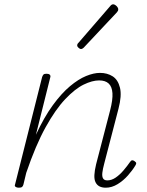

<svg xmlns="http://www.w3.org/2000/svg" viewBox="-20 -858 686 893"><path d="M472 15Q455 15 443 9Q431 3 424.5 -10Q418 -23 419 -44Q420 -65 427 -94L492 -344Q505 -394 503 -424.5Q501 -455 485.5 -469.5Q470 -484 441 -484Q409 -484 369 -464.5Q329 -445 283.5 -397Q238 -349 192 -266Q146 -183 102 -54L89 0Q87 8 82.5 11.5Q78 15 67 15Q58 15 52.5 11Q47 7 50 0L176 -500Q179 -508 182.5 -511.5Q186 -515 197 -515Q207 -515 211.5 -510.5Q216 -506 214 -499L147 -231Q185 -313 225.5 -368.5Q266 -424 305.5 -457Q345 -490 380.5 -504.5Q416 -519 445 -519Q479 -519 504 -503Q529 -487 538 -450Q547 -413 531 -352L465 -98Q458 -72 456 -54.5Q454 -37 459.5 -28Q465 -19 479 -19Q499 -19 518 -32Q537 -45 554.5 -65.5Q572 -86 585 -105Q590 -112 594.5 -112.5Q599 -113 605 -109Q614 -103 613.5 -98.5Q613 -94 610 -89Q597 -67 575.5 -42.5Q554 -18 527 -1.5Q500 15 472 15ZM356 -630Q352 -630 345.5 -635.5Q339 -641 339 -647Q339 -650 340 -652.5Q341 -655 345 -659L492 -829Q495 -833 498.5 -835.5Q502 -838 507 -838Q511 -838 517 -834Q523 -830 526.5 -824.5Q530 -819 530 -815Q530 -811 529 -808.5Q528 -806 524 -801L369 -636Q363 -630 356 -630Z"/></svg>

Font: Playwrite IS Thin
Style: Regular
Weight: 250
Designer: Veronika Burian, José Scaglione
Foundry: TypeTogether
Version: Version 1.002